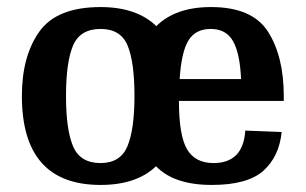

<svg xmlns="http://www.w3.org/2000/svg" viewBox="-20 -512 866 544"><path d="M784 -226H487Q487 -128 510 -89Q533 -50 585 -50Q669 -50 675 -142L778 -138Q771 -68 726 -28Q681 12 580 12Q473 12 422 -41Q367 12 265 12Q42 12 42 -240Q42 -353 91.5 -422.5Q141 -492 265 -492Q367 -492 423 -438Q477 -492 578 -492Q695 -492 739.5 -422Q784 -352 784 -240ZM361 -240Q361 -336 341.5 -383Q322 -430 265 -430Q207 -430 187 -383Q167 -336 167 -240Q167 -145 187 -97.5Q207 -50 265 -50Q321 -50 341 -97.5Q361 -145 361 -240ZM489 -288H663Q660 -360 640.5 -395Q621 -430 577 -430Q534 -430 514 -397.5Q494 -365 489 -288Z"/></svg>

Font: Arya
Style: Bold
Weight: 700
Designer: Eduardo Rodriguez Tunni, Modular Infotech
Foundry: Eduardo Rodriguez Tunni, Modular Infotech
Version: Version 1.002